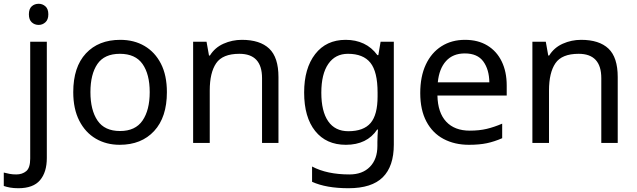

<svg xmlns="http://www.w3.org/2000/svg" viewBox="-75 -757 3373 1017"><path d="M78 -681Q78 -710 93 -723.5Q108 -737 130 -737Q150 -737 165.5 -723.5Q181 -710 181 -681Q181 -653 165.5 -639Q150 -625 130 -625Q108 -625 93 -639Q78 -653 78 -681ZM22 240Q-3 240 -22 236.5Q-41 233 -55 228V157Q-40 161 -24 164Q-8 167 11 167Q43 167 64 149.5Q85 132 85 83V-536H173V80Q173 155 137 197.5Q101 240 22 240Z M809 -269Q809 -136 741.5 -63Q674 10 559 10Q488 10 432.5 -22.5Q377 -55 345 -117.5Q313 -180 313 -269Q313 -402 380 -474Q447 -546 562 -546Q635 -546 690.5 -513.5Q746 -481 777.5 -419.5Q809 -358 809 -269ZM404 -269Q404 -174 441.5 -118.5Q479 -63 561 -63Q642 -63 680 -118.5Q718 -174 718 -269Q718 -364 680 -418Q642 -472 560 -472Q478 -472 441 -418Q404 -364 404 -269Z M1206 -546Q1302 -546 1351 -499.5Q1400 -453 1400 -349V0H1313V-343Q1313 -472 1193 -472Q1104 -472 1070 -422Q1036 -372 1036 -278V0H948V-536H1019L1032 -463H1037Q1063 -505 1109 -525.5Q1155 -546 1206 -546Z M1756 -546Q1809 -546 1851.5 -526Q1894 -506 1924 -465H1929L1941 -536H2011V9Q2011 124 1952.5 182Q1894 240 1771 240Q1653 240 1578 206V125Q1657 167 1776 167Q1845 167 1884.5 126.5Q1924 86 1924 16V-5Q1924 -17 1925 -39.5Q1926 -62 1927 -71H1923Q1869 10 1757 10Q1653 10 1594.5 -63Q1536 -136 1536 -267Q1536 -395 1594.5 -470.5Q1653 -546 1756 -546ZM1768 -472Q1701 -472 1664 -418.5Q1627 -365 1627 -266Q1627 -167 1663.5 -114.5Q1700 -62 1770 -62Q1851 -62 1888 -105.5Q1925 -149 1925 -246V-267Q1925 -377 1887 -424.5Q1849 -472 1768 -472Z M2388 -546Q2457 -546 2506.5 -516Q2556 -486 2582.5 -431.5Q2609 -377 2609 -304V-251H2242Q2244 -160 2288.5 -112.5Q2333 -65 2413 -65Q2464 -65 2503.5 -74.5Q2543 -84 2585 -102V-25Q2544 -7 2504 1.5Q2464 10 2409 10Q2333 10 2274.5 -21Q2216 -52 2183.5 -113.5Q2151 -175 2151 -264Q2151 -352 2180.5 -415Q2210 -478 2263.5 -512Q2317 -546 2388 -546ZM2387 -474Q2324 -474 2287.5 -433.5Q2251 -393 2244 -321H2517Q2516 -389 2485 -431.5Q2454 -474 2387 -474Z M3003 -546Q3099 -546 3148 -499.5Q3197 -453 3197 -349V0H3110V-343Q3110 -472 2990 -472Q2901 -472 2867 -422Q2833 -372 2833 -278V0H2745V-536H2816L2829 -463H2834Q2860 -505 2906 -525.5Q2952 -546 3003 -546Z"/></svg>

Font: Noto Sans Lao
Style: Regular
Weight: 400
Designer: Monotype Design Team
Foundry: Monotype Imaging Inc.
Version: Version 2.003; ttfautohint (v1.8.4.7-5d5b)